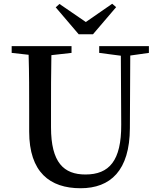

<svg xmlns="http://www.w3.org/2000/svg" viewBox="-20 -982 847 1020"><path d="M474 -800 597 -944 576 -962 436 -865 296 -961 276 -943 398 -800ZM771 -737H507V-701L622 -686L624 -320C625 -128 560 -55 434 -55C319 -55 251 -118 251 -306V-397C251 -496 251 -593 253 -689L360 -701V-737H42V-701L132 -691C135 -593 135 -494 135 -397V-283C135 -67 245 18 408 18C567 18 669 -76 670 -301L672 -687L771 -701Z"/></svg>

Font: Source Han Serif CN SemiBold
Style: Regular
Weight: 600
Designer: Ryoko NISHIZUKA 西塚涼子 (kana & ideographs); Frank Grießhammer (Latin, Greek & Cyrillic); Wenlong ZHANG 张文龙 (bopomofo); San
Foundry: Adobe Systems Incorporated
Version: Version 1.000;PS 1;hotconv 16.6.53;makeotf.lib2.5.65590